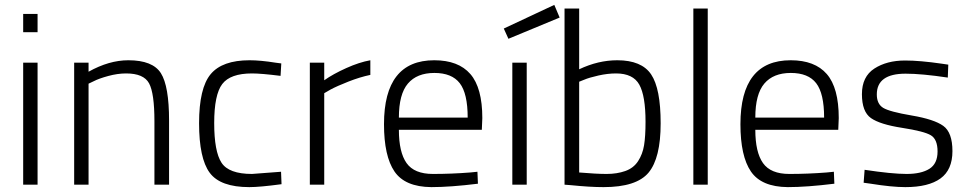

<svg xmlns="http://www.w3.org/2000/svg" viewBox="-20 -757 3970 787"><path d="M75 0V-500H134V0ZM75 -625V-700H134V-625Z M343 0H284V-500H343V-463Q427 -510 506 -510Q606 -510 639.5 -457Q673 -404 673 -263V0H613V-260Q613 -375 591 -415.5Q569 -456 497 -456Q462 -456 423.5 -445.5Q385 -435 364 -424L343 -414Z M1003 -510Q1048 -510 1110 -500L1133 -497L1130 -446Q1051 -456 1013 -456Q924 -456 891 -412.5Q858 -369 858 -252.5Q858 -136 888 -90Q918 -44 1013 -44L1132 -53L1134 -2Q1045 10 1002 10Q883 10 839.5 -49Q796 -108 796 -252Q796 -396 843.5 -453Q891 -510 1003 -510Z M1250 0V-500H1309V-428Q1346 -454 1399.5 -478Q1453 -502 1498 -510V-450Q1455 -441 1408 -422.5Q1361 -404 1335 -390L1309 -375V0Z M1907 -50 1937 -53 1939 -4Q1826 10 1748 10Q1640 9 1597 -54Q1554 -117 1554 -248Q1554 -510 1760 -510Q1859 -510 1908 -453.5Q1957 -397 1957 -273L1955 -225H1615Q1615 -133 1646.5 -88.5Q1678 -44 1754.5 -44Q1831 -44 1907 -50ZM1615 -275H1897Q1897 -374 1864.5 -416Q1832 -458 1760.5 -458Q1689 -458 1652 -414.5Q1615 -371 1615 -275Z M2045 -640 2252 -737 2274 -685 2064 -598ZM2080 -500H2139V0H2080Z M2510 -510Q2610 -510 2649 -452Q2688 -394 2688 -251.5Q2688 -109 2638.5 -49.5Q2589 10 2454 10Q2398 10 2320 2L2294 0V-722H2354V-473Q2432 -510 2510 -510ZM2354 -50Q2424 -44 2466.5 -44Q2509 -44 2543 -56Q2577 -68 2595.5 -96.5Q2614 -125 2620 -161.5Q2626 -198 2626 -258Q2626 -364 2600.5 -410Q2575 -456 2505 -456Q2471 -456 2433 -447.5Q2395 -439 2374 -430L2354 -422Z M2822 0V-722H2881V0Z M3368 -50 3398 -53 3400 -4Q3287 10 3209 10Q3101 9 3058 -54Q3015 -117 3015 -248Q3015 -510 3221 -510Q3320 -510 3369 -453.5Q3418 -397 3418 -273L3416 -225H3076Q3076 -133 3107.5 -88.5Q3139 -44 3215.5 -44Q3292 -44 3368 -50ZM3076 -275H3358Q3358 -374 3325.5 -416Q3293 -458 3221.5 -458Q3150 -458 3113 -414.5Q3076 -371 3076 -275Z M3692 -455Q3574 -455 3574 -370Q3574 -331 3600 -315Q3626 -299 3717.5 -283.5Q3809 -268 3846.5 -241Q3884 -214 3884 -137.5Q3884 -61 3835 -25.5Q3786 10 3691 10Q3636 10 3549 -4L3520 -8L3524 -61Q3636 -44 3696 -44Q3756 -44 3789.5 -65Q3823 -86 3823 -136Q3823 -186 3795.5 -202.5Q3768 -219 3677.5 -233Q3587 -247 3550 -273Q3513 -299 3513 -371Q3513 -443 3564 -476Q3615 -509 3690 -509Q3750 -509 3840 -496L3867 -492L3865 -439Q3758 -455 3692 -455Z"/></svg>

Font: Titillium Web
Style: Light
Weight: 300
Version: Version 1.001;PS 57.000;hotconv 1.0.70;makeotf.lib2.5.55311